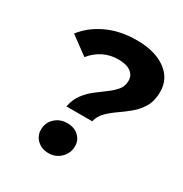

<svg xmlns="http://www.w3.org/2000/svg" viewBox="-168 -838 925 973"><g transform="rotate(30 294.5 -352.0)"><path d="M212 -243Q221 -288 244.5 -319Q268 -350 297.5 -372.5Q327 -395 355 -415.5Q383 -436 401.5 -458.5Q420 -481 420 -513Q420 -544 395 -562.5Q370 -581 323 -581Q274 -581 234.5 -561Q195 -541 166 -505L61 -582Q106 -641 181.5 -676.5Q257 -712 355 -712Q461 -712 524 -666.5Q587 -621 587 -544Q587 -492 566.5 -456.5Q546 -421 515.5 -395.5Q485 -370 453 -348Q421 -326 396 -301.5Q371 -277 363 -243ZM251 8Q211 8 185 -16.5Q159 -41 159 -76Q159 -118 188 -145Q217 -172 260 -172Q300 -172 325.5 -148.5Q351 -125 351 -90Q351 -49 322 -20.5Q293 8 251 8Z"/></g></svg>

Font: Montserrat
Style: Bold Italic
Weight: 700
Italic angle: -11.3°
Designer: Julieta Ulanovsky
Foundry: Julieta Ulanovsky
Version: Version 9.000; ttfautohint (v1.8.4.7-5d5b)